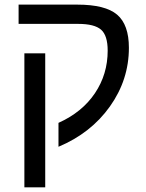

<svg xmlns="http://www.w3.org/2000/svg" viewBox="-20 -619 630 827"><path d="M174.8 -389.2V188H85V-389.2ZM60.1 -599.1H313Q433.6 -599.1 484.4 -555.9Q535.2 -512.7 535.2 -413.1Q535.2 -275.4 453.4 -160.4Q371.6 -45.4 231.9 13.2V-89.8Q334 -135.7 388.9 -217.5Q443.8 -299.3 443.8 -400.9Q443.8 -466.3 415.3 -491.2Q386.7 -516.1 316.9 -516.1H60.1Z"/></svg>

Font: Liberation Sans
Style: Regular
Weight: 400
Designer: Steve Matteson
Foundry: Ascender Corporation
Version: Version 2.00.1